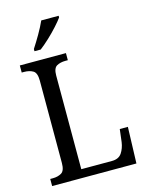

<svg xmlns="http://www.w3.org/2000/svg" viewBox="-135 -1014 847 1098"><g transform="rotate(-15 288.5 -465.5)"><path d="M34 0V-42H50Q79 -42 100.5 -54.5Q122 -67 122 -113V-601Q122 -647 100.5 -659.5Q79 -672 48 -672H34V-714H307V-672H293Q262 -672 241 -660Q220 -648 220 -605V-50H401Q442 -50 460 -77Q478 -104 483 -140L492 -215H540L533 0ZM136 -784Q157 -816 180.5 -856.5Q204 -897 219 -931H322V-921Q310 -904 284.5 -875.5Q259 -847 228.5 -818.5Q198 -790 173 -771H136Z"/></g></svg>

Font: Noto Serif Myanmar SemiCondensed
Style: Regular
Weight: 400
Width: 4
Designer: Ben Mitchell and the Monotype Design Team
Foundry: Monotype Imaging Inc.
Version: Version 2.106; ttfautohint (v1.8.4.7-5d5b)